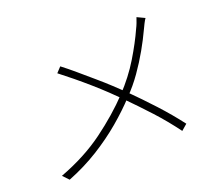

<svg xmlns="http://www.w3.org/2000/svg" viewBox="-105 -880 1210 1036"><g transform="rotate(-15 500.0 -362.0)"><path d="M783 -722Q777 -712 770 -694.5Q763 -677 758 -663Q740 -613 714 -556Q688 -499 655 -442Q622 -385 580 -334Q532 -272 469.5 -209Q407 -146 330.5 -88.5Q254 -31 162 15L127 -16Q269 -84 370.5 -173.5Q472 -263 547 -357Q611 -438 652.5 -522.5Q694 -607 719 -679Q724 -691 729 -708Q734 -725 737 -739ZM271 -589Q309 -565 351.5 -534.5Q394 -504 437.5 -473Q481 -442 518 -413Q555 -384 581 -363Q653 -303 721 -241Q789 -179 848 -114L817 -82Q756 -151 691 -210.5Q626 -270 554 -331Q527 -354 490 -383.5Q453 -413 410 -444.5Q367 -476 324.5 -505Q282 -534 246 -557Z"/></g></svg>

Font: Noto Sans JP Thin ExtraLight
Style: Regular
Weight: 250
Version: Version 2.004-H2;hotconv 1.0.118;makeotfexe 2.5.65603